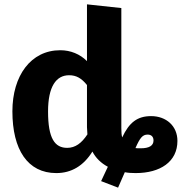

<svg xmlns="http://www.w3.org/2000/svg" viewBox="-20 -779 836 883"><path d="M675 -245C612 -245 574 -216 542 -147C539 -157 538 -171 538 -190V-742L380 -759V-498C348 -530 305 -548 257 -548C122 -548 37 -431 37 -267C37 -91 107 17 239 17C308 17 364 -16 405 -82C420 -53 444 -29 476 -12L445 54L523 84L554 13C569 16 586 17 604 17C717 17 796 -35 796 -131C796 -200 744 -245 675 -245ZM289 -99C232 -99 201 -142 201 -266C201 -381 238 -433 298 -433C331 -433 355 -419 380 -388V-194C380 -187 381 -176 382 -161C355 -120 326 -99 289 -99ZM627 -97C616 -97 608 -97 603 -98C624 -146 636 -160 659 -160C676 -160 686 -150 686 -133C686 -109 666 -97 627 -97Z"/></svg>

Font: Fira Sans
Style: Bold
Weight: 700
Designer: Carrois Corporate & Edenspiekermann AG
Foundry: Carrois Corporate GbR & Edenspiekermann AG
Version: Version 4.203